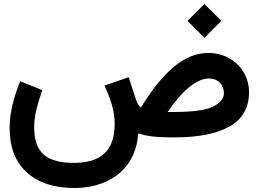

<svg xmlns="http://www.w3.org/2000/svg" viewBox="-20 -689 1297 963"><path d="M920.4 -584.5 1005.4 -668.9 1090.3 -584.5 1005.4 -499.5ZM192.4 -236.8Q175.3 -190.4 163.3 -141.8Q151.4 -93.3 151.4 -49.3Q151.4 43.5 198.7 85.7Q246.1 127.9 350.6 127.9Q452.6 127.9 503.7 80.8Q554.7 33.7 555.2 -68.4Q555.2 -116.7 540.3 -165.8Q525.4 -214.8 503.9 -259.8L625.5 -301.8L660.6 -193.4Q672.4 -158.2 687 -149.4Q768.1 -283.2 851.3 -353.3Q934.6 -423.3 1024.4 -423.3Q1083 -423.3 1129.2 -397.2Q1175.3 -371.1 1202.1 -326.2Q1229 -281.2 1229 -225.6Q1228.5 -109.9 1131.6 -54.9Q1034.7 0 857.9 0H833Q731.4 0 673.3 -20Q666.5 71.3 622.6 132.1Q578.6 192.9 508.3 223.4Q438 253.9 352.1 253.9Q201.2 253.9 114.7 176Q28.3 98.1 28.3 -46.9Q28.3 -105 43.2 -165Q58.1 -225.1 81.1 -281.7ZM856 -127.4Q990.7 -127.4 1046.9 -153.8Q1103 -180.2 1103 -221.2Q1103 -253.4 1082.5 -274.4Q1062 -295.4 1027.3 -295.4Q983.9 -295.4 931.6 -254.2Q879.4 -212.9 820.8 -127.4Z"/></svg>

Font: Vazir UI
Style: Bold-UI
Weight: 700
Designer: Saber Rastikerdar
Foundry: Saber Rastikerdar
Version: Version 30.1.0